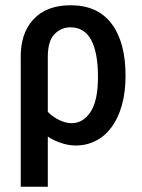

<svg xmlns="http://www.w3.org/2000/svg" viewBox="-20 -557 540 731"><path d="M59 -330Q56 -427 106 -482Q156 -537 249 -537Q352 -537 405 -466.5Q458 -396 458 -269Q458 -206 444 -156.5Q430 -107 405 -73Q380 -39 345 -21Q310 -3 268 -3Q241 -3 211.5 -13Q182 -23 162 -37V154H59ZM353 -264Q353 -357 327 -405Q301 -453 248 -453Q213 -453 187.5 -427Q162 -401 162 -340V-131Q182 -111 206.5 -99.5Q231 -88 253 -88Q296 -88 324.5 -130.5Q353 -173 353 -264Z"/></svg>

Font: D2Coding
Style: Bold
Weight: 700
Monospace: yes
Designer: Yong-Rak Park; Jeong-Hwan Yoon; Sang-Min Lee;
Foundry: NHN Corporation
Version: Version 1.3.2; Build 20180524